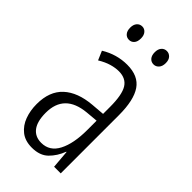

<svg xmlns="http://www.w3.org/2000/svg" viewBox="-225 -835 840 840"><g transform="rotate(45 195.5 -414.5)"><path d="M195 -608Q264 -608 294.5 -563.5Q325 -519 325 -426V-66H284L277 -150H275Q260 -110 232.5 -83Q205 -56 156 -56Q114 -56 87.5 -77Q61 -98 48.5 -132Q36 -166 36 -206Q36 -285 81.5 -327Q127 -369 211 -376L272 -381V-424Q272 -499 252.5 -530.5Q233 -562 189 -562Q168 -562 143.5 -555Q119 -548 91 -531L73 -573Q130 -608 195 -608ZM217 -335Q91 -323 91 -207Q91 -154 111.5 -127Q132 -100 170 -100Q222 -100 247.5 -149.5Q273 -199 273 -282V-340ZM89 -732Q89 -751 98.5 -762Q108 -773 123 -773Q137 -773 146.5 -762Q156 -751 156 -732Q156 -711 146.5 -700.5Q137 -690 123 -690Q108 -690 98.5 -701Q89 -712 89 -732ZM241 -732Q241 -751 250.5 -762Q260 -773 275 -773Q289 -773 299 -762.5Q309 -752 309 -732Q309 -712 299 -701Q289 -690 275 -690Q260 -690 250.5 -701Q241 -712 241 -732Z"/></g></svg>

Font: Noto Sans Malayalam UI ExtraCondensed Light
Style: Regular
Weight: 300
Width: 2
Designer: Jelle Bosma - Monotype Design Team
Foundry: Monotype Imaging Inc.
Version: Version 2.104; ttfautohint (v1.8.4.7-5d5b)